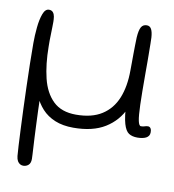

<svg xmlns="http://www.w3.org/2000/svg" viewBox="-78 -525 746 822"><g transform="rotate(10 295.0 -114.0)"><path d="M77 227.5Q70 227.5 63.5 224Q57 220.5 52.2 212.5Q47.5 204.5 46 191Q44.5 176.5 43 146.5Q41.5 116.5 39.5 75.8Q37.5 35 35.8 -12Q34 -59 32.5 -108.8Q31 -158.5 30 -206.8Q29 -255 29 -297Q29 -330.5 32.5 -365.8Q36 -401 45 -425.2Q54 -449.5 70.5 -449.5Q82 -449.5 88 -442.2Q94 -435 95.8 -424Q97.5 -413 97.5 -401.5Q97.5 -392.5 97.2 -379Q97 -365.5 96.5 -350.2Q96 -335 95.8 -320.2Q95.5 -305.5 96 -294Q96.5 -217.5 111.2 -157Q126 -96.5 162 -61.8Q198 -27 261.5 -27Q330 -27 373.5 -54.8Q417 -82.5 437.8 -133.5Q458.5 -184.5 458.5 -254.5Q458.5 -270.5 458.8 -288.2Q459 -306 459 -324.5Q459 -343 459.5 -361.8Q460 -380.5 460.5 -398Q462.5 -429.5 470.2 -443Q478 -456.5 494.5 -456.5Q508 -456.5 514.5 -444.2Q521 -432 522.5 -408.5Q523 -395.5 523.2 -382.5Q523.5 -369.5 523.5 -356.5Q523.5 -343.5 523.8 -330.8Q524 -318 524 -305Q524 -292 524 -278.8Q524 -265.5 524 -252Q524 -166.5 525.5 -117.2Q527 -68 531.5 -47.2Q536 -26.5 544 -26.5Q554 -26.5 560.5 -29Q567 -31.5 575 -31.5Q579 -31.5 582.2 -29.2Q585.5 -27 587.8 -22Q590 -17 590 -8Q590 1 586 7Q582 13 574.8 16.8Q567.5 20.5 557.8 22.2Q548 24 537.5 24Q514.5 24 500 14.5Q485.5 5 477 -24Q468.5 -53 465 -112.5L477 -94Q451 -36 397.5 -3Q344 30 260 30Q214 30 180 16Q146 2 123.2 -23Q100.5 -48 87.5 -79.5L97 -90.5Q98 -50.5 99.2 -15.8Q100.5 19 101.8 48Q103 77 104.2 100.5Q105.5 124 106.5 142Q107.5 160 108.2 172.8Q109 185.5 109 192.5Q109 211 99.5 219.2Q90 227.5 77 227.5Z"/></g></svg>

Font: Gluten ExtraLight
Style: Regular
Weight: 250
Designer: Tyler Finck
Foundry: Etcetera Type Company
Version: Version 1.300